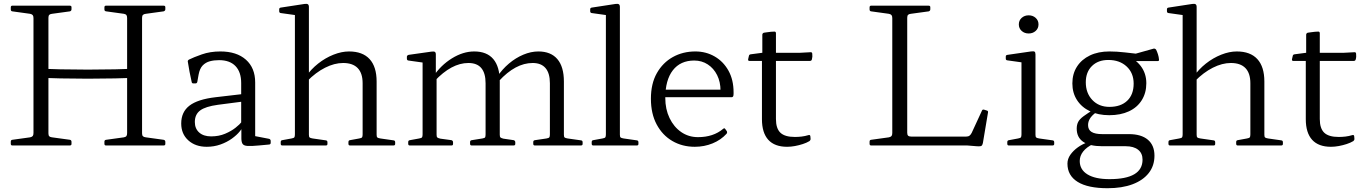

<svg xmlns="http://www.w3.org/2000/svg" viewBox="-20 -769 7209 1015"><path d="M157 0V-739H236V0ZM157 -407Q228 -404 300 -402.5Q372 -401 444 -401Q516 -401 588 -402.5Q660 -404 731 -407V-360Q660 -356 588 -354.5Q516 -353 444 -353Q372 -353 300 -354.5Q228 -356 157 -360ZM652 0V-739H731V0ZM540 0Q532 0 532 -9V-20Q532 -29 541 -30L635 -43Q645 -45 648.5 -50Q652 -55 652 -66V-217H731V-64Q731 -53 736 -48.5Q741 -44 751 -43L845 -30Q854 -28 854 -19V-8Q854 0 845 0ZM45 0Q37 0 37 -9V-20Q37 -29 45 -30L139 -43Q149 -45 153 -50Q157 -55 157 -66V-217H236V-64Q236 -53 240.5 -48.5Q245 -44 255 -43L350 -30Q358 -28 358 -19V-8Q358 0 349 0ZM532 -730Q532 -739 540 -739H845Q854 -739 854 -731V-720Q854 -712 845 -709L751 -696Q741 -695 736 -690.5Q731 -686 731 -675V-522H652V-673Q652 -684 648.5 -689Q645 -694 635 -696L541 -709Q532 -710 532 -719ZM37 -730Q37 -739 45 -739H349Q358 -739 358 -731V-720Q358 -712 350 -709L255 -696Q245 -695 240.5 -690.5Q236 -686 236 -675V-522H157V-673Q157 -684 153 -689Q149 -694 139 -696L45 -709Q37 -710 37 -719Z M1073 7Q1013 7 975.5 -27Q938 -61 938 -116Q938 -177 981.5 -210.5Q1025 -244 1119 -255L1265 -272L1263 -232L1132 -215Q1066 -206 1038 -185Q1010 -164 1010 -124Q1010 -89 1033 -68.5Q1056 -48 1096 -48Q1137 -48 1170 -62Q1203 -76 1225.5 -94Q1248 -112 1257 -124L1268 -111Q1264 -95 1248 -75Q1232 -55 1205.5 -36Q1179 -17 1145 -5Q1111 7 1073 7ZM1255 -330Q1255 -388 1225 -419.5Q1195 -451 1138 -451Q1111 -451 1089 -445Q1067 -439 1051.5 -423Q1036 -407 1030 -375L1023 -336Q1021 -328 1013 -328H1002Q994 -328 993 -337Q987 -363 982 -389.5Q977 -416 973 -442Q971 -449 979 -454Q1003 -466 1047 -481.5Q1091 -497 1145 -497Q1231 -497 1280 -453.5Q1329 -410 1329 -333V-162H1255ZM1329 -162V-24L1310 -53L1403 -35Q1411 -32 1411 -24V-14Q1411 -6 1403 -5L1349 0Q1308 4 1288 2.5Q1268 1 1262 -9Q1256 -19 1256 -38V-98L1255 -105V-162Z M1539 0V-571H1613V0ZM1897 -329Q1897 -382 1871 -409Q1845 -436 1794 -436Q1748 -436 1698.5 -411Q1649 -386 1604 -340L1597 -364Q1624 -403 1662 -433Q1700 -463 1743 -480Q1786 -497 1825 -497Q1897 -497 1934 -456.5Q1971 -416 1971 -338V0H1897ZM1472 0Q1464 0 1464 -9V-18Q1464 -27 1472 -28L1521 -37Q1533 -39 1536 -43Q1539 -47 1539 -59V-180H1613V-57Q1613 -46 1616.5 -42.5Q1620 -39 1633 -37L1703 -27Q1711 -26 1711 -17V-8Q1711 0 1703 0ZM1539 -571V-716L1557 -687L1464 -700Q1456 -701 1456 -710V-720Q1456 -728 1465 -729L1589 -748Q1602 -750 1607.5 -746.5Q1613 -743 1613 -732V-571ZM1830 0Q1822 0 1822 -9V-18Q1822 -27 1830 -28L1879 -37Q1891 -39 1894 -43Q1897 -47 1897 -59V-180H1971V-57Q1971 -46 1974.5 -42.5Q1978 -39 1991 -37L2061 -27Q2069 -26 2069 -17V-8Q2069 0 2060 0Z M2807 0Q2799 0 2799 -9V-18Q2799 -27 2808 -28L2869 -37Q2881 -39 2884 -43Q2887 -47 2887 -59V-329Q2887 -382 2864 -409Q2841 -436 2796 -436Q2705 -436 2617 -340L2609 -364Q2635 -403 2670.5 -433Q2706 -463 2746.5 -480Q2787 -497 2826 -497Q2892 -497 2926.5 -456.5Q2961 -416 2961 -338V-57Q2961 -46 2964.5 -42.5Q2968 -39 2981 -37L3052 -27Q3060 -26 3060 -17V-8Q3060 0 3051 0ZM2146 0Q2138 0 2138 -9V-18Q2138 -27 2147 -28L2196 -37Q2208 -39 2211 -43Q2214 -47 2214 -59V-319H2288V-57Q2288 -46 2291.5 -42.5Q2295 -39 2308 -36L2367 -28Q2375 -25 2375 -17V-8Q2375 0 2367 0ZM2473 0Q2465 0 2465 -9V-18Q2465 -27 2474 -28L2530 -37Q2542 -39 2544.5 -43Q2547 -47 2547 -59V-329Q2547 -382 2524.5 -409Q2502 -436 2456 -436Q2367 -436 2277 -340L2270 -364Q2310 -424 2369 -460.5Q2428 -497 2487 -497Q2554 -497 2588 -456.5Q2622 -416 2622 -338V-57Q2622 -46 2625.5 -42.5Q2629 -39 2641 -36L2696 -28Q2704 -25 2704 -17V-8Q2704 0 2695 0ZM2214 -319V-465L2232 -436L2139 -449Q2131 -450 2131 -459V-469Q2131 -476 2140 -479L2260 -496Q2273 -498 2278.5 -495Q2284 -492 2284 -481V-385L2288 -368V-319Z M3183 0V-571H3257V0ZM3116 0Q3108 0 3108 -9V-18Q3108 -27 3116 -28L3165 -37Q3177 -39 3180 -43Q3183 -47 3183 -59V-180H3257V-57Q3257 -46 3260.5 -42.5Q3264 -39 3277 -37L3347 -27Q3355 -26 3355 -17V-8Q3355 0 3347 0ZM3183 -571V-716L3201 -687L3108 -700Q3100 -701 3100 -710V-720Q3100 -728 3109 -729L3233 -748Q3246 -750 3251.5 -746.5Q3257 -743 3257 -732V-571Z M3653 7Q3587 7 3534.5 -23.5Q3482 -54 3451.5 -111Q3421 -168 3421 -247Q3421 -327 3452.5 -382.5Q3484 -438 3537 -467.5Q3590 -497 3656 -497Q3712 -497 3758 -470.5Q3804 -444 3831 -395.5Q3858 -347 3858 -281Q3858 -277 3858 -272Q3858 -267 3857 -263Q3855 -255 3847 -255H3482V-295H3809L3789 -274Q3789 -278 3789 -282Q3789 -286 3789 -290Q3789 -336 3771 -372Q3753 -408 3721.5 -428.5Q3690 -449 3650 -449Q3577 -449 3537 -397.5Q3497 -346 3497 -251Q3497 -192 3519.5 -145Q3542 -98 3581 -71Q3620 -44 3670 -44Q3751 -44 3803 -88Q3810 -94 3814 -87L3822 -76Q3826 -69 3821 -62Q3791 -29 3747 -11Q3703 7 3653 7Z M4141 7Q4075 7 4041.5 -30Q4008 -67 4008 -139V-483L4010 -490V-585Q4010 -593 4018 -596Q4026 -597 4035.5 -598.5Q4045 -600 4055.5 -601Q4066 -602 4074 -602Q4082 -602 4082 -593V-140Q4082 -90 4105.5 -67.5Q4129 -45 4182 -45Q4199 -45 4217 -47Q4235 -49 4255 -55Q4263 -57 4264 -48L4265 -36Q4266 -29 4259 -23Q4244 -14 4224 -7.5Q4204 -1 4182.5 3Q4161 7 4141 7ZM3941 -447Q3934 -447 3935 -456L3939 -473Q3940 -481 3949 -482L4010 -490H4210L4266 -493Q4274 -493 4274 -484Q4275 -477 4274.5 -469.5Q4274 -462 4272 -455Q4270 -447 4262 -447Z M4697 0V-739H4776V-67Q4776 -56 4781 -51.5Q4786 -47 4797 -47H5088Q5099 -47 5105.5 -52Q5112 -57 5117 -67L5171 -184Q5174 -192 5183 -189L5196 -185Q5205 -183 5203 -174L5176 -13Q5174 -5 5171.5 -1Q5169 3 5162.5 4Q5156 5 5142 4L5093 0ZM4585 0Q4577 0 4577 -9V-20Q4577 -29 4585 -30L4679 -43Q4689 -45 4693 -50Q4697 -55 4697 -66V-217H4776V0ZM4577 -730Q4577 -739 4585 -739H4889Q4898 -739 4898 -731V-720Q4898 -712 4890 -709L4795 -696Q4785 -695 4780.5 -690.5Q4776 -686 4776 -675V-522H4697V-673Q4697 -684 4693 -689Q4689 -694 4679 -696L4585 -709Q4577 -710 4577 -719Z M5380 0V-320H5454V0ZM5313 0Q5305 0 5305 -9V-18Q5305 -27 5314 -28L5362 -37Q5374 -39 5377 -43Q5380 -47 5380 -59V-180H5454V-57Q5454 -46 5457.5 -42.5Q5461 -39 5474 -37L5545 -27Q5553 -26 5553 -17V-8Q5553 0 5544 0ZM5380 -320V-466L5398 -437L5305 -450Q5297 -451 5297 -459V-470Q5297 -478 5306 -479L5430 -497Q5444 -499 5449 -496Q5454 -493 5454 -481V-320ZM5418 -592Q5396 -592 5381 -605.5Q5366 -619 5366 -640Q5366 -661 5381 -674.5Q5396 -688 5418 -688Q5440 -688 5455 -674.5Q5470 -661 5470 -640Q5470 -619 5455 -605.5Q5440 -592 5418 -592Z M5835 226Q5731 226 5677 192.5Q5623 159 5623 96Q5623 71 5638.5 49Q5654 27 5678.5 9.5Q5703 -8 5731 -17L5759 -8Q5724 9 5706 32Q5688 55 5688 82Q5688 128 5729 153Q5770 178 5845 178Q6020 178 6020 75Q6020 41 5996.5 22.5Q5973 4 5931 4H5807Q5740 4 5706 -19.5Q5672 -43 5672 -89Q5672 -109 5679.5 -124Q5687 -139 5708 -154.5Q5729 -170 5765 -192L5789 -185Q5759 -166 5745.5 -147.5Q5732 -129 5732 -108Q5732 -83 5750.5 -71.5Q5769 -60 5807 -60H5948Q6013 -60 6048 -30.5Q6083 -1 6083 54Q6083 107 6053 145.5Q6023 184 5967.5 205Q5912 226 5835 226ZM5845 -204Q5905 -204 5939 -236.5Q5973 -269 5973 -327Q5973 -383 5936 -417.5Q5899 -452 5839 -452Q5785 -452 5752.5 -420Q5720 -388 5720 -334Q5720 -277 5754.5 -240.5Q5789 -204 5845 -204ZM5929 -476Q5981 -459 6010.5 -420Q6040 -381 6040 -329Q6040 -278 6016 -239.5Q5992 -201 5948 -180.5Q5904 -160 5844 -160Q5786 -160 5742 -181Q5698 -202 5673.5 -240Q5649 -278 5649 -328Q5649 -379 5673.5 -417Q5698 -455 5742 -476Q5786 -497 5845 -497Q5883 -497 5926.5 -492Q5970 -487 6023 -481L5972 -482L6079 -512Q6087 -513 6092 -506Q6097 -496 6101.5 -482Q6106 -468 6107 -454Q6108 -446 6100 -446H5928Z M6232 0V-571H6306V0ZM6590 -329Q6590 -382 6564 -409Q6538 -436 6487 -436Q6441 -436 6391.5 -411Q6342 -386 6297 -340L6290 -364Q6317 -403 6355 -433Q6393 -463 6436 -480Q6479 -497 6518 -497Q6590 -497 6627 -456.5Q6664 -416 6664 -338V0H6590ZM6165 0Q6157 0 6157 -9V-18Q6157 -27 6165 -28L6214 -37Q6226 -39 6229 -43Q6232 -47 6232 -59V-180H6306V-57Q6306 -46 6309.5 -42.5Q6313 -39 6326 -37L6396 -27Q6404 -26 6404 -17V-8Q6404 0 6396 0ZM6232 -571V-716L6250 -687L6157 -700Q6149 -701 6149 -710V-720Q6149 -728 6158 -729L6282 -748Q6295 -750 6300.5 -746.5Q6306 -743 6306 -732V-571ZM6523 0Q6515 0 6515 -9V-18Q6515 -27 6523 -28L6572 -37Q6584 -39 6587 -43Q6590 -47 6590 -59V-180H6664V-57Q6664 -46 6667.5 -42.5Q6671 -39 6684 -37L6754 -27Q6762 -26 6762 -17V-8Q6762 0 6753 0Z M7016 7Q6950 7 6916.5 -30Q6883 -67 6883 -139V-483L6885 -490V-585Q6885 -593 6893 -596Q6901 -597 6910.5 -598.5Q6920 -600 6930.5 -601Q6941 -602 6949 -602Q6957 -602 6957 -593V-140Q6957 -90 6980.5 -67.5Q7004 -45 7057 -45Q7074 -45 7092 -47Q7110 -49 7130 -55Q7138 -57 7139 -48L7140 -36Q7141 -29 7134 -23Q7119 -14 7099 -7.5Q7079 -1 7057.5 3Q7036 7 7016 7ZM6816 -447Q6809 -447 6810 -456L6814 -473Q6815 -481 6824 -482L6885 -490H7085L7141 -493Q7149 -493 7149 -484Q7150 -477 7149.5 -469.5Q7149 -462 7147 -455Q7145 -447 7137 -447Z"/></svg>

Font: Hahmlet Light
Style: Regular
Weight: 300
Designer: Minjoo Ham & Mark Frömberg
Foundry: hypertype
Version: Version 1.002